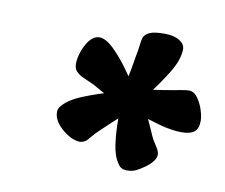

<svg xmlns="http://www.w3.org/2000/svg" viewBox="-47 -608 483 412"><g transform="rotate(10 195.0 -401.5)"><path d="M281 -553Q302 -553 314 -545.5Q326 -538 326 -527Q326 -504 307.5 -474Q289 -444 268 -418Q263 -412 251.5 -398.5Q240 -385 228.5 -374Q217 -363 210 -363Q201 -363 201 -369Q201 -374 203.5 -383.5Q206 -393 207 -397Q214 -419 219 -441Q224 -463 229 -495Q232 -509 233 -519.5Q234 -530 236 -536Q239 -544 249 -548.5Q259 -553 281 -553ZM390 -382Q390 -365 381 -358Q372 -351 354 -351Q332 -351 305 -358.5Q278 -366 253 -375Q246 -378 228.5 -386Q211 -394 196.5 -403Q182 -412 182 -417Q182 -422 186 -423Q190 -424 200 -425Q210 -426 214 -426Q237 -427 259.5 -428.5Q282 -430 315 -436Q328 -438 337.5 -440Q347 -442 354 -442Q365 -442 373 -431Q381 -420 385.5 -406Q390 -392 390 -382ZM290 -265Q280 -258 272 -254Q264 -250 252 -250Q239 -250 233 -260Q222 -275 218.5 -301Q215 -327 215 -355Q215 -377 218 -402.5Q221 -428 225.5 -446Q230 -464 236 -464Q240 -464 245 -453Q250 -442 252 -435Q259 -414 267.5 -392Q276 -370 290 -340Q295 -327 303.5 -314.5Q312 -302 312 -295Q312 -281 290 -265ZM107 -308Q83 -327 83 -347Q83 -353 86 -358Q99 -376 131.5 -389Q164 -402 197 -411Q204 -413 219 -416Q234 -419 249 -421Q264 -423 271 -423Q280 -423 280 -414Q280 -411 270.5 -403Q261 -395 258 -393Q240 -379 223 -364Q206 -349 182 -326Q172 -317 166 -309.5Q160 -302 157 -299Q150 -293 141 -293Q136 -293 127.5 -296Q119 -299 107 -308ZM111 -486Q125 -521 145 -521Q159 -521 176.5 -504Q194 -487 209.5 -465.5Q225 -444 233 -431Q237 -425 246 -410.5Q255 -396 262.5 -382Q270 -368 270 -362Q270 -353 261 -353Q257 -353 248.5 -358.5Q240 -364 236 -367Q218 -381 198 -392Q178 -403 150 -419Q137 -425 127.5 -429Q118 -433 113 -438Q105 -444 105 -457Q105 -469 111 -486Z"/></g></svg>

Font: Lisu Bosa ExtraBold
Style: Italic
Weight: 800
Italic angle: -19°
Designer: David Morse, Annie Olsen, Victor Gaultney, Frank Grießhammer (Latin)
Foundry: SIL International
Version: Version 2.000